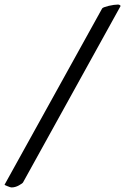

<svg xmlns="http://www.w3.org/2000/svg" viewBox="-65 -788 549 842"><path d="M36 12Q34 16 18 25Q2 34 -15 34Q-17 34 -21.5 32.5Q-26 31 -31 29Q-36 27 -40.5 25Q-45 23 -45 22L383 -751Q385 -754 393.5 -757Q402 -760 412.5 -762.5Q423 -765 434 -766.5Q445 -768 452 -768Q460 -768 464 -762Z"/></svg>

Font: Vermiglione SemiBold
Style: Italic
Weight: 600
Italic angle: -11°
Version: Version 1.000